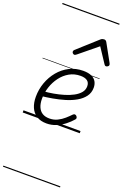

<svg xmlns="http://www.w3.org/2000/svg" viewBox="-267 -1087 1100 1664"><g transform="rotate(20 283.0 -255.0)"><path d="M225 19Q170 19 133 -4.5Q96 -28 78 -70Q60 -112 60 -167Q60 -235 82.5 -298Q105 -361 146.5 -411Q188 -461 245 -490Q302 -519 371 -519Q419 -519 448.5 -505Q478 -491 491.5 -467Q505 -443 505 -412Q505 -365 479 -330Q453 -295 409.5 -270Q366 -245 312.5 -229Q259 -213 202.5 -203Q146 -193 96 -188L103 -234Q148 -237 196 -245.5Q244 -254 289 -267.5Q334 -281 370 -300.5Q406 -320 427 -345.5Q448 -371 448 -404Q448 -438 426 -454Q404 -470 364 -470Q307 -470 261.5 -444Q216 -418 183.5 -374.5Q151 -331 133.5 -278Q116 -225 116 -170Q116 -125 129.5 -93.5Q143 -62 169 -46Q195 -30 234 -30Q274 -30 307.5 -46.5Q341 -63 367.5 -86.5Q394 -110 414 -131Q423 -140 431.5 -139Q440 -138 447 -131Q453 -124 455 -116Q457 -108 449 -99Q423 -69 388.5 -42Q354 -15 312.5 2Q271 19 225 19ZM249 -623Q240 -623 233.5 -630Q227 -637 227 -645Q227 -650 229 -654Q231 -658 235 -662L416 -825Q424 -832 431.5 -834.5Q439 -837 447 -837Q454 -837 460 -834Q466 -831 471 -823L561 -660Q563 -655 564.5 -651Q566 -647 566 -644Q566 -635 557 -629Q548 -623 541 -623Q535 -623 531 -626Q527 -629 524 -634L435 -769L270 -634Q263 -629 258.5 -626Q254 -623 249 -623ZM0 490H526V500H0ZM0 -20H526V0H0ZM0 -505H526V-500H0ZM0 -1010H526V-1000H0Z"/></g></svg>

Font: Playwrite AU TAS Guides
Style: Regular
Weight: 400
Designer: Veronika Burian, José Scaglione
Foundry: TypeTogether
Version: Version 1.003